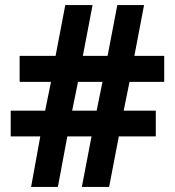

<svg xmlns="http://www.w3.org/2000/svg" viewBox="-20 -733 686 753"><path d="M488 -412 465 -299H591V-198H446L408 0H301L339 -198H244L207 0H102L138 -198H22V-299H157L180 -412H57V-514H198L236 -713H343L305 -514H402L440 -713H545L507 -514H624V-412ZM263 -299H359L382 -412H286Z"/></svg>

Font: Noto Sans Gunjala Gondi
Style: Regular
Weight: 400
Designer: Ek Type
Foundry: Ek Type
Version: Version 1.004